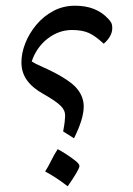

<svg xmlns="http://www.w3.org/2000/svg" viewBox="-20 -716 465 672"><path d="M239 -232 201 -256Q205 -277 206.5 -290.5Q208 -304 208 -311Q208 -331 192 -346Q176 -362 132 -387Q94 -408 74.5 -435Q55 -462 55 -498Q55 -530 68.5 -564.5Q82 -599 107 -629Q132 -659 166.5 -677.5Q201 -696 243 -696Q317 -696 359 -650Q366 -643 369.5 -636Q373 -629 373 -618Q373 -589 343 -563Q313 -591 290 -601Q267 -611 232 -611Q186 -611 147 -581Q108 -551 91 -501Q103 -493 124 -484Q171 -463 199.5 -445.5Q228 -428 243 -413Q273 -382 273 -343Q273 -300 239 -232ZM217 -64Q192 -83 175 -94Q158 -105 138 -116Q148 -131 159 -153.5Q170 -176 182 -194Q197 -186 214.5 -174.5Q232 -163 245 -152.5Q258 -142 258 -135Q258 -123 217 -64Z"/></svg>

Font: Noto Sans NKo
Style: Regular
Weight: 400
Designer: Monotype Design Team
Foundry: Monotype Imaging Inc.
Version: Version 2.003; ttfautohint (v1.8.4.7-5d5b)